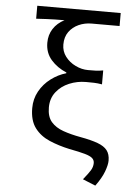

<svg xmlns="http://www.w3.org/2000/svg" viewBox="-60 -758 719 988"><g transform="rotate(5 300.0 -264.0)"><path d="M470 184 404 157Q430 125 441 107Q452 89 452 69Q452 54 441 44Q430 34 402 26Q374 18 321 8Q265 -4 217 -24.5Q169 -45 140.5 -83Q112 -121 112 -185Q112 -233 134 -272.5Q156 -312 192.5 -339.5Q229 -367 271 -379V-383Q223 -403 191.5 -439Q160 -475 160 -527Q160 -568 180.5 -599.5Q201 -631 238 -650Q211 -650 189.5 -649.5Q168 -649 145.5 -648Q123 -647 92 -645V-712H523V-645H379Q343 -645 312 -631Q281 -617 262 -590.5Q243 -564 243 -525Q243 -490 263.5 -463Q284 -436 316 -420.5Q348 -405 381 -405Q404 -405 420.5 -405.5Q437 -406 459 -410V-338Q436 -342 417.5 -342.5Q399 -343 376 -343Q331 -343 290 -326Q249 -309 223 -276Q197 -243 197 -196Q197 -148 220 -121.5Q243 -95 283 -81Q323 -67 373 -58Q428 -48 462 -35.5Q496 -23 511.5 -3Q527 17 527 50Q527 72 514 107Q501 142 470 184Z"/></g></svg>

Font: Source Code Pro
Style: Regular
Weight: 400
Monospace: yes
Designer: Paul D. Hunt, Teo Tuominen
Foundry: Adobe Systems Incorporated
Version: Version 1.018;hotconv 1.0.116;makeotfexe 2.5.65601